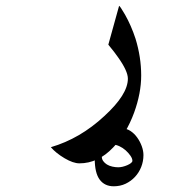

<svg xmlns="http://www.w3.org/2000/svg" viewBox="-20 -320 662 662"><path d="M474.6 214.8Q474.6 236.3 466.8 255.9Q459 275.4 445.3 290Q431.6 304.7 413.1 313.5Q394.5 322.3 372.1 322.3Q340.8 322.3 323.7 299.3Q306.6 276.4 306.6 226.6Q306.6 206.1 313.5 187.5Q320.3 168.9 333 154.3Q345.7 139.6 363.3 131.3Q380.9 123 402.3 123Q417 123 430.2 131.8Q443.4 140.6 453.1 154.3Q462.9 168 468.8 184.1Q474.6 200.2 474.6 214.8ZM436.5 234.4Q436.5 226.6 429.7 216.8Q422.9 207 413.1 198.2Q403.3 189.5 391.6 184.1Q379.9 178.7 370.1 178.7Q352.5 178.7 341.8 191.9Q331.1 205.1 331.1 220.7Q331.1 228.5 335.9 235.4Q340.8 242.2 348.6 247.1Q356.4 252 367.2 254.4Q377.9 256.8 387.7 256.8Q394.5 256.8 402.8 254.9Q411.1 252.9 418.9 249.5Q426.8 246.1 431.6 242.2Q436.5 238.3 436.5 234.4ZM253.9 243.2Q232.4 243.2 202.6 225.6Q172.9 208 155.3 187.5Q255.9 158.2 339.8 80.1Q420.9 5.9 420.9 -48.8Q420.9 -75.2 386.7 -123Q376 -138.7 353.5 -166L390.6 -299.8Q393.6 -299.8 411.1 -269.5Q432.6 -231.4 447.3 -186.5Q466.8 -123 466.8 -59.6Q466.8 1 442.4 68.4Q415 142.6 370.1 188.5Q318.4 243.2 253.9 243.2Z"/></svg>

Font: Thabit-Bold
Style: Bold
Weight: 700
Designer: Regenerated by Nadim Shaikli
Foundry: MAK Alagha
Version: 0.01